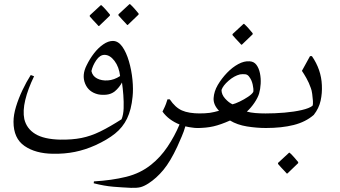

<svg xmlns="http://www.w3.org/2000/svg" viewBox="-20 -616 1634 924"><path d="M523 -419Q549 -419 568.5 -391.5Q588 -364 600.5 -321Q613 -278 617.5 -232Q622 -186 618 -150Q612 -88 591.5 -45.5Q571 -3 533.5 27Q496 57 439 83Q390 105 340.5 115Q291 125 235 124Q151 123 98 86.5Q45 50 45 -30Q45 -63 57 -102.5Q69 -142 88 -182Q107 -222 128 -255L144 -249Q114 -187 101.5 -134.5Q89 -82 97 -43Q108 3 149.5 28.5Q191 54 269 56Q327 57 372 48Q417 39 462 17Q507 -5 565 -42Q574 -64 575 -95Q576 -126 573.5 -159Q571 -192 567 -219Q562 -209 552.5 -197Q543 -185 532 -176Q515 -163 493.5 -160.5Q472 -158 452 -162Q406 -173 389.5 -214Q373 -255 397 -302Q412 -333 432.5 -359.5Q453 -386 477 -402.5Q501 -419 523 -419ZM420 -274Q425 -250 447 -238.5Q469 -227 499 -229Q529 -231 558 -250Q553 -294 531 -323Q509 -352 483 -352Q461 -352 443.5 -326.5Q426 -301 420 -274ZM592 -496Q591 -498 583 -506Q575 -514 565.5 -524.5Q556 -535 550 -542V-547L603 -596H606Q618 -585 627.5 -574Q637 -563 647 -551V-546L595 -496ZM454 -491Q453 -493 445 -501Q437 -509 427.5 -519.5Q418 -530 412 -537V-542L465 -591H468Q480 -580 489.5 -569Q499 -558 509 -546V-541L457 -491Z M939 0Q904 0 872 -8Q865 17 854.5 41Q844 65 833 90Q800 161 766.5 201.5Q733 242 694 267Q672 281 655 285Q638 289 610 288Q566 286 524 282.5Q482 279 431 266L432 257Q518 252 587 235Q656 218 708 176Q752 141 786 90.5Q820 40 844 -17Q819 -27 798 -42.5Q777 -58 762 -79Q768 -92 773 -102Q778 -112 786 -138H797Q823 -99 855.5 -84.5Q888 -70 944 -70Q961 -70 970.5 -59.5Q980 -49 980 -36Q980 -23 969.5 -11.5Q959 0 939 0Z M1181 -321Q1202 -320 1214 -304Q1226 -288 1231 -263.5Q1236 -239 1234.5 -213Q1233 -187 1227 -166Q1221 -146 1204.5 -121.5Q1188 -97 1168 -79Q1185 -74 1208.5 -72Q1232 -70 1260 -70Q1280 -70 1290 -59Q1300 -48 1300 -35Q1300 -22 1290 -11Q1280 0 1260 0Q1215 0 1168.5 -7.5Q1122 -15 1087 -36Q1042 -16 1007.5 -8Q973 0 928 0Q899 0 885 -10.5Q871 -21 870 -34Q869 -48 886 -59Q903 -70 932 -70Q970 -70 990 -73Q1010 -76 1034 -83Q1006 -112 1008 -144Q1010 -176 1028 -207Q1047 -239 1072.5 -265.5Q1098 -292 1126.5 -307.5Q1155 -323 1181 -321ZM1199 -174Q1201 -188 1196 -209.5Q1191 -231 1181 -244Q1173 -257 1161 -258.5Q1149 -260 1135 -258Q1107 -251 1080 -227.5Q1053 -204 1046 -183Q1046 -161 1063.5 -141.5Q1081 -122 1099 -114Q1112 -117 1133 -127Q1154 -137 1173.5 -150Q1193 -163 1199 -174ZM1141 -401Q1140 -403 1132 -411Q1124 -419 1114.5 -429.5Q1105 -440 1099 -447V-452L1152 -501H1155Q1167 -490 1176.5 -479Q1186 -468 1196 -456V-451L1144 -401Z M1472 -346H1481Q1526 -281 1529 -206Q1531 -168 1523 -131.5Q1515 -95 1490 -63Q1451 -29 1393.5 -14.5Q1336 0 1260 0Q1226 0 1207.5 -11.5Q1189 -23 1189 -36Q1189 -49 1207 -59.5Q1225 -70 1256 -70Q1303 -70 1349.5 -74Q1396 -78 1432.5 -86.5Q1469 -95 1484 -107Q1487 -114 1486 -130Q1485 -146 1482.5 -164Q1480 -182 1476 -192Q1467 -218 1454.5 -240Q1442 -262 1433 -275ZM1360 219Q1359 217 1351 209Q1343 201 1333.5 190.5Q1324 180 1318 173V168L1371 119H1374Q1386 130 1395.5 141Q1405 152 1415 164V169L1363 219Z"/></svg>

Font: Bona Nova
Style: Italic
Weight: 400
Italic angle: -4°
Designer: Mateusz Machalski
Foundry: Capitalics
Version: Version 4.001; ttfautohint (v1.8.3)